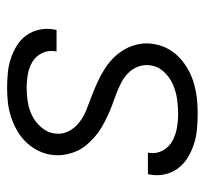

<svg xmlns="http://www.w3.org/2000/svg" viewBox="-38 -530 576 540"><g transform="rotate(-90 250.0 -260.0)"><path d="M201 8Q179 8 157 6Q135 4 115 -2.5Q95 -9 77.5 -19.5Q60 -30 47.5 -46Q35 -62 30 -83Q25 -104 29 -126Q29 -128 29.5 -129.5Q30 -131 30 -132H91Q91 -131 90.5 -130.5Q90 -130 90 -129Q87 -108 96.5 -90.5Q106 -73 123 -63.5Q140 -54 160 -50.5Q180 -47 201 -47Q221 -47 241.5 -50Q262 -53 282 -61.5Q302 -70 317.5 -86.5Q333 -103 336 -123Q339 -142 333 -158.5Q327 -175 315 -187Q303 -199 287.5 -207Q272 -215 256 -221Q240 -227 223.5 -233Q207 -239 191.5 -246.5Q176 -254 161.5 -262.5Q147 -271 134 -282.5Q121 -294 110.5 -307Q100 -320 93.5 -336Q87 -352 84.5 -369.5Q82 -387 85 -406Q88 -425 98 -444Q108 -463 123 -477.5Q138 -492 156.5 -502Q175 -512 194.5 -518Q214 -524 233.5 -526Q253 -528 273 -528Q294 -528 315 -526Q336 -524 355.5 -517.5Q375 -511 392 -500.5Q409 -490 420.5 -474Q432 -458 436.5 -437.5Q441 -417 437 -396Q437 -394 436.5 -392.5Q436 -391 436 -389H375Q375 -390 375.5 -391Q376 -392 376 -393Q379 -413 370.5 -430Q362 -447 346.5 -456.5Q331 -466 312 -469.5Q293 -473 273 -473Q254 -473 234 -470Q214 -467 195.5 -458Q177 -449 162.5 -432.5Q148 -416 145 -397Q141 -375 150.5 -356Q160 -337 176.5 -324.5Q193 -312 212.5 -304.5Q232 -297 251.5 -289.5Q271 -282 289.5 -273.5Q308 -265 325.5 -254Q343 -243 357.5 -228.5Q372 -214 382 -196Q392 -178 396 -157Q400 -136 396 -115Q393 -94 382.5 -75Q372 -56 356 -41.5Q340 -27 321 -17Q302 -7 281.5 -1.5Q261 4 241 6Q221 8 201 8Z"/></g></svg>

Font: Iosevka SS04 Light Oblique
Style: Regular
Weight: 300
Italic angle: -9°
Monospace: yes
Designer: Belleve Invis
Foundry: Belleve Invis
Version: Version 19.0.0; ttfautohint (v1.8.4)